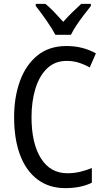

<svg xmlns="http://www.w3.org/2000/svg" viewBox="-20 -1014 542 993"><path d="M325 -699Q264 -699 223.5 -660Q183 -621 163 -555Q143 -489 143 -408Q143 -273 191.5 -195.5Q240 -118 329 -118Q363 -118 394.5 -125.5Q426 -133 455 -145V-69Q398 -41 318 -41Q234 -41 174.5 -85.5Q115 -130 84 -212Q53 -294 53 -409Q53 -512 83.5 -595.5Q114 -679 174 -727.5Q234 -776 324 -776Q408 -776 476 -738L444 -665Q418 -680 388.5 -689.5Q359 -699 325 -699ZM266 -834Q249 -867 220 -908.5Q191 -950 165 -983V-994H215Q236 -977 260 -952Q284 -927 307 -901Q333 -930 353.5 -950Q374 -970 400 -994H450V-983Q434 -963 414 -937Q394 -911 376 -884Q358 -857 347 -834Z"/></svg>

Font: Noto Sans Tamil UI Condensed
Style: Regular
Weight: 400
Width: 3
Designer: Jelle Bosma - Monotype Design Team
Foundry: Monotype Imaging Inc.
Version: Version 2.004; ttfautohint (v1.8.4.7-5d5b)